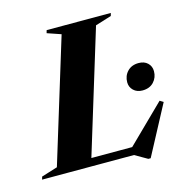

<svg xmlns="http://www.w3.org/2000/svg" viewBox="-154 -806 909 945"><g transform="rotate(-15 301.0 -334.0)"><path d="M408 -665 204.5 0H-45L-41 -14.5L41 -40L233 -666.5L163 -690.5L167 -705H494L490 -690.5ZM412 -27.5 614 -225.5 632 -214.5 498.5 36.5H486.5L423 0H94L109.5 -40H478.5ZM546.5 -296Q518.5 -296 501 -312.8Q483.5 -329.5 483.5 -354Q483.5 -387 504.8 -409.2Q526 -431.5 562 -431.5Q590.5 -431.5 607.8 -415Q625 -398.5 625 -373.5Q625 -341 604 -318.5Q583 -296 546.5 -296Z"/></g></svg>

Font: Newsreader 60pt
Style: Bold Italic
Weight: 700
Italic angle: -17°
Designer: Hugues Gentile
Foundry: Production Type
Version: Version 1.003